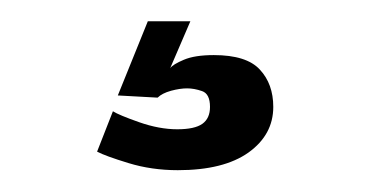

<svg xmlns="http://www.w3.org/2000/svg" viewBox="-20 -14 346 176"><path d="M143 142Q119 142 97.8 135.5Q76.5 129 69 125L83.5 88Q89 91.5 107.5 98Q126 104.5 142.5 104.5Q158.5 104.5 165.5 99.5Q172.5 94.5 172.5 84Q172.5 72 165.2 69.5Q158 67 151.5 67Q145 67 136.8 69.2Q128.5 71.5 124.5 75.5L88 73.5L115.5 5.5H154.5L136 48.5Q138.5 45 148.5 40.8Q158.5 36.5 176 36.5Q206 36.5 218.2 49.8Q230.5 63 230.5 84Q230.5 109.5 207.8 125.8Q185 142 143 142Z"/></svg>

Font: Imbue Thin 10pt ExtraBold
Style: Regular
Weight: 800
Version: Version 1.102